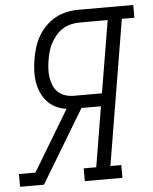

<svg xmlns="http://www.w3.org/2000/svg" viewBox="-66 -779 657 824"><g transform="rotate(-5 263.0 -367.5)"><path d="M-13 0V-55H58L215 -316Q191 -319 169.5 -329.5Q148 -340 132.5 -357Q117 -374 107.5 -395.5Q98 -417 94 -440.5Q90 -464 91 -489Q92 -514 96 -538Q100 -563 107.5 -588Q115 -613 128 -636Q141 -659 160.5 -679Q180 -699 203 -711.5Q226 -724 251.5 -729.5Q277 -735 302 -735H539V-680H485L381 -55H428V0H266V-55H320L363 -314H279L90 0ZM251 -369H372L424 -680H302Q284 -680 265 -675.5Q246 -671 229.5 -660.5Q213 -650 200 -634.5Q187 -619 178 -602Q169 -585 164 -566.5Q159 -548 156 -530Q153 -511 152 -492Q151 -473 154 -455Q157 -437 164 -420.5Q171 -404 184 -392Q197 -380 214.5 -374.5Q232 -369 251 -369Z"/></g></svg>

Font: Iosevka Slab Light Oblique
Style: Regular
Weight: 300
Italic angle: -9°
Monospace: yes
Designer: Belleve Invis
Foundry: Belleve Invis
Version: Version 11.1.1; ttfautohint (v1.8.3)